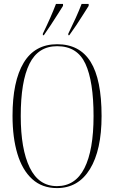

<svg xmlns="http://www.w3.org/2000/svg" viewBox="-20 -951 584 981"><path d="M271 10Q195 10 144.5 -36Q94 -82 69 -165Q44 -248 44 -359Q44 -536 101 -630.5Q158 -725 272 -725Q387 -725 443 -635Q499 -545 499 -358Q499 -184 439.5 -87Q380 10 271 10ZM271 0Q365 0 411.5 -92Q458 -184 458 -358Q458 -535 416.5 -625Q375 -715 272 -715Q175 -715 130.5 -625Q86 -535 86 -358Q86 -189 132 -94.5Q178 0 271 0ZM199 -779Q220 -822 236.5 -859.5Q253 -897 266 -931H302V-921Q291 -904 274.5 -877.5Q258 -851 239 -822.5Q220 -794 204 -771H199ZM329 -779Q350 -822 367 -859.5Q384 -897 397 -931H433V-921Q422 -904 405.5 -877.5Q389 -851 370 -822.5Q351 -794 334 -771H329Z"/></svg>

Font: Noto Serif Display ExtraCondensed ExtraLight
Style: Regular
Weight: 200
Width: 2
Designer: Monotype Design Team
Foundry: Monotype Imaging Inc.
Version: Version 2.009